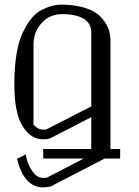

<svg xmlns="http://www.w3.org/2000/svg" viewBox="-20 -603 602 831"><path d="M250 -583Q308.6 -582 351.1 -567.9Q393.6 -553.7 415.5 -530.3Q437.5 -506.8 447.3 -483.4Q457 -460 458 -433.6V42H500V83H433.6L199.2 204.1Q179.7 208 167 208Q84 208 53.7 84Q89.8 66.4 91.8 65.4Q91.8 71.3 97.7 92.8Q103.5 114.3 122.1 140.6Q140.6 167 167 167Q177.7 167 182.6 166L342.8 83H167V42H375V-95.7L196.3 -3.9Q184.6 0 167 0Q110.4 0 75.2 -61.5Q42 -118.2 42 -240.2Q42 -310.5 51.3 -367.2Q60.5 -423.8 77.6 -460Q94.7 -496.1 114.7 -521.5Q134.8 -546.9 159.7 -559.6Q184.6 -572.3 205.6 -577.6Q226.6 -583 250 -583ZM250 -542Q195.3 -542 160.2 -503.4Q125 -464.8 125 -410.2V-63.5Q143.6 -42 167 -42Q176.8 -42 180.7 -43L375 -142.6V-461.9Q375 -540 250 -542Z"/></svg>

Font: wanta
Style: Medium
Weight: 500
Version: Version 0.91